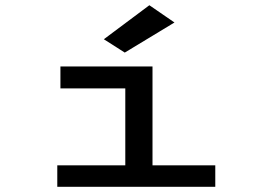

<svg xmlns="http://www.w3.org/2000/svg" viewBox="-20 -714 1040 734"><path d="M199 0V-82H459V-376H211V-460H563V-82H803V0ZM457 -513 377 -564 551 -694 647 -628Z"/></svg>

Font: Inconsolata UltraExpanded Medium
Style: Regular
Weight: 500
Width: 9
Monospace: yes
Designer: Raph Levien, Cyreal, Brenton Simpson
Foundry: Raph Levien, Cyreal, Google
Version: Version 3.001; ttfautohint (v1.8.2.53-6de2)